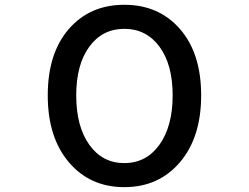

<svg xmlns="http://www.w3.org/2000/svg" viewBox="-20 -770 1040 803"><path d="M732.4 -91.3Q643.6 12.7 500 12.7Q356.4 12.7 268.1 -91.3Q179.7 -195.3 179.7 -371.1Q179.7 -546.9 267.6 -648.4Q355.5 -750 500 -750Q644.5 -750 732.9 -648.4Q821.3 -546.9 821.3 -371.1Q821.3 -195.3 732.4 -91.3ZM298.8 -371.1Q298.8 -241.2 353.5 -164.6Q408.2 -87.9 500 -87.9Q591.8 -87.9 647 -165Q702.1 -242.2 702.1 -371.1Q702.1 -500 647 -574.7Q591.8 -649.4 500 -649.4Q408.2 -649.4 353.5 -574.7Q298.8 -500 298.8 -371.1Z"/></svg>

Font: Gen Shin Gothic Monospace Medium
Style: Regular
Weight: 500
Designer: [Source Han Sans]
Ryoko NISHIZUKA  (kana & ideographs); Paul D. Hunt (Latin, Greek & Cyrillic); Wenlong ZHANG  (bopomofo
Version: Version 1.002.20150607